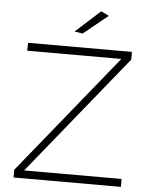

<svg xmlns="http://www.w3.org/2000/svg" viewBox="-59 -942 773 991"><g transform="rotate(5 327.0 -447.0)"><path d="M425 -894 297 -778 339 -771 466 -874ZM63 -699 62 -658H550L49 -40V0H605V-41H100L601 -659V-699Z"/></g></svg>

Font: Montserrat arm ExtraLight
Style: Regular
Weight: 275
Designer: Julieta Ulanovsky
Foundry: Julieta Ulanovsky
Version: Version 6.000;PS 006.000;hotconv 1.0.88;makeotf.lib2.5.64775